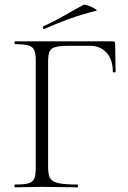

<svg xmlns="http://www.w3.org/2000/svg" viewBox="-20 -802 550 822"><path d="M44 0Q42 0 42 -6Q42 -12 44 -12Q82 -12 101 -17Q120 -22 126.5 -37Q133 -52 133 -81V-544Q133 -573 126.5 -587.5Q120 -602 101 -607.5Q82 -613 44 -613Q42 -613 42 -619Q42 -625 44 -625H463Q473 -625 473 -616L475 -495Q475 -492 469 -492Q463 -492 463 -495Q463 -547 436 -576.5Q409 -606 365 -606H273Q219 -606 202.5 -594Q186 -582 186 -543V-85Q186 -55 194.5 -39.5Q203 -24 230 -18Q257 -12 311 -12Q314 -12 314 -6Q314 0 311 0Q279 0 241.5 -1Q204 -2 160 -2Q128 -2 98 -1Q68 0 44 0ZM170 -678Q166 -677 164 -682.5Q162 -688 165 -689Q215 -712 255.5 -735.5Q296 -759 337 -781Q340 -783 351 -780Q362 -777 373.5 -771.5Q385 -766 391 -761.5Q397 -757 392 -756Q325 -739 273 -720Q221 -701 170 -678Z"/></svg>

Font: Cormorant Light
Style: Regular
Weight: 300
Designer: Christian Thalmann (Catharsis Fonts)
Foundry: Catharsis Fonts
Version: Version 4.000